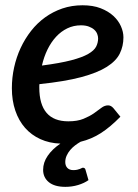

<svg xmlns="http://www.w3.org/2000/svg" viewBox="-20 -537 523 728"><path d="M287 -441Q259 -441 235.2 -429.5Q211.5 -418 192.8 -397.8Q174 -377.5 160.2 -349.5Q146.5 -321.5 139 -288.5Q208 -297.5 250 -308.5Q292 -319.5 314.5 -332.5Q337 -345.5 344.5 -360.2Q352 -375 352 -391.5Q352 -399.5 348.5 -408.5Q345 -417.5 337.2 -424.5Q329.5 -431.5 317 -436.2Q304.5 -441 287 -441ZM315.5 146Q299.5 157.5 276.2 164.5Q253 171.5 228 171.5Q187 171.5 165.2 153.8Q143.5 136 143.5 107Q143.5 79 160.8 53.8Q178 28.5 209 7.5Q167 6 133 -9.5Q99 -25 75 -52.2Q51 -79.5 38 -117.8Q25 -156 25 -202.5Q25 -242.5 33.5 -281.2Q42 -320 58.2 -355Q74.5 -390 97.8 -419.8Q121 -449.5 150.8 -471Q180.5 -492.5 216.2 -504.8Q252 -517 293 -517Q332.5 -517 361.5 -505.8Q390.5 -494.5 409.8 -476.8Q429 -459 438.5 -437.5Q448 -416 448 -395.5Q448 -362 434.2 -334Q420.5 -306 385 -283.5Q349.5 -261 287.8 -244.5Q226 -228 129.5 -218Q129 -215 129 -211.8Q129 -208.5 129 -205Q129 -141.5 156.5 -109.2Q184 -77 239 -77Q273.5 -77 296.5 -86.5Q319.5 -96 335.8 -107.2Q352 -118.5 364.2 -128Q376.5 -137.5 390 -137.5Q400.5 -137.5 409.5 -127.5L436.5 -94.5Q398.5 -55.5 362.8 -32.5Q327 -9.5 285.5 0.5Q275 6.5 264.8 14.2Q254.5 22 246.2 31.8Q238 41.5 232.8 53Q227.5 64.5 227.5 77.5Q227.5 91.5 235.5 99.8Q243.5 108 258 108Q267 108 273 106.5Q279 105 283 103.5Q287 102 289.5 100.5Q292 99 294.5 99Q302 99 304 106Z"/></svg>

Font: Lato SemiBold
Style: Italic
Weight: 600
Italic angle: -7°
Designer: Lukasz Dziedzic with Adam Twardoch and Botio Nikoltchev
Foundry: tyPoland Lukasz Dziedzic
Version: Version 2.015; 2015-08-06; http://www.latofonts.com/